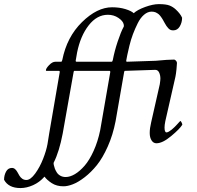

<svg xmlns="http://www.w3.org/2000/svg" viewBox="-192 -703 975 950"><path d="M576.2 -357.4 427.7 -352.5Q425.8 -352.5 425 -352.3Q424.3 -352.1 423.3 -350.3Q422.4 -348.6 421.9 -344.7L379.9 -103.5Q366.7 -35.2 341.3 21.7Q315.9 78.6 287.4 114Q258.8 149.4 226.8 174.1Q194.8 198.7 168.7 208.7Q142.6 218.8 122.1 218.8Q87.9 218.8 64 203.1Q40 187.5 28.3 170.9Q3.9 198.7 -28.1 213.1Q-60.1 227.5 -90.8 227.5Q-149.9 227.5 -171.9 186.5Q-171.9 164.6 -162.1 146.2Q-152.3 127.9 -132.8 127.9Q-124 127.9 -117.2 134Q-110.4 140.1 -105.7 148.9Q-101.1 157.7 -95.7 166.5Q-90.3 175.3 -81.8 181.4Q-73.2 187.5 -61.5 187.5Q-41 187.5 -17.8 155.5Q5.4 123.5 21.2 83Q37.1 42.5 43 9.8Q43.5 7.8 51.8 -44.9L103.5 -345.7V-347.7Q103.5 -352.5 100.6 -352.5H37.1Q35.2 -352.5 35.2 -355.5Q35.2 -364.3 51 -380.9Q66.9 -397.5 82 -397.5H110.4Q114.3 -397.5 116.2 -406.2Q138.7 -520 213.6 -593.5Q288.6 -667 362.3 -667Q398.9 -667 428.5 -658Q458 -648.9 469.7 -637.7Q487.3 -654.3 526.1 -668.5Q564.9 -682.6 593.8 -682.6Q629.4 -682.6 646.7 -675.8Q664.1 -668.9 677.7 -656.2Q700.7 -634.8 709 -615.2Q709 -591.8 697.5 -572.3Q686 -552.7 665 -552.7Q657.2 -552.7 651.1 -555.4Q645 -558.1 639.6 -564.5Q634.3 -570.8 631.3 -575Q628.4 -579.1 623 -588.9Q622.1 -590.3 618.9 -596.2Q615.7 -602.1 614.5 -604.2Q613.3 -606.4 609.9 -611.8Q606.4 -617.2 604.7 -619.4Q603 -621.6 599.4 -626.2Q595.7 -630.9 593 -632.8Q590.3 -634.8 585.9 -637.7Q581.5 -640.6 577.6 -642.1Q573.7 -643.6 568.8 -644.5Q564 -645.5 558.6 -645.5Q538.6 -645.5 520.5 -629.9Q502.4 -614.3 489.3 -587.6Q476.1 -561 465.8 -533.9Q455.6 -506.8 448.2 -476.3Q440.9 -445.8 437.7 -430.2Q434.6 -414.6 432.6 -403.3V-401.4Q432.6 -397.5 435.5 -397.5L578.1 -402.3Q639.6 -408.2 669.9 -408.2Q673.3 -408.2 678.5 -402.8Q683.6 -397.5 683.6 -391.6Q683.6 -384.8 681.2 -360.1Q678.7 -335.4 675.8 -322.3L626 -103.5Q622.1 -84 622.1 -72.3Q622.1 -47.9 631.8 -47.9Q636.7 -47.9 643.8 -52Q650.9 -56.2 658 -62Q665 -67.9 672.6 -75.2Q680.2 -82.5 685.3 -88.6Q690.4 -94.7 695.3 -99.6L700.2 -104.5Q702.6 -104.5 706.3 -97.4Q710 -90.3 710 -85.9Q697.8 -65.4 655 -29.8Q612.3 5.9 582 5.9Q566.9 5.9 557.9 -8.3Q548.8 -22.5 548.8 -44.9Q548.8 -67.9 555.7 -96.7L598.6 -286.1Q601.6 -306.6 601.6 -313.5Q601.6 -331.5 595.2 -344.5Q588.9 -357.4 576.2 -357.4ZM74.2 113.3Q76.2 122.6 79.3 131.1Q82.5 139.6 88.9 149.9Q95.2 160.2 106.7 166.5Q118.2 172.9 132.8 172.9Q154.8 172.9 179 158.4Q203.1 144 226.8 116.7Q250.5 89.4 271.2 43.7Q292 -2 303.7 -58.6L353.5 -345.7V-347.7Q353.5 -352.5 350.6 -352.5H177.7Q175.8 -352.5 175 -352.3Q174.3 -352.1 173.3 -350.3Q172.4 -348.6 171.9 -344.7L118.2 -42Q101.1 47.4 74.2 100.6Q73.2 101.6 73.2 105.5Q73.2 107.4 73.7 110.4ZM341.8 -629.9Q287.6 -629.9 246.8 -577.6Q206.1 -525.4 189.5 -443.4Q186 -423.8 182.6 -403.3V-401.4Q182.6 -397.5 186.5 -397.5H360.4Q364.3 -397.5 366.2 -406.2Q374.5 -450.2 390.4 -497.8Q406.2 -545.4 419.9 -570.3Q420.9 -571.3 420.9 -575.2Q420.9 -577.1 420.4 -580.1L419.9 -583Q416.5 -599.1 393.8 -614.5Q371.1 -629.9 341.8 -629.9Z"/></svg>

Font: Amiri
Style: Slanted
Weight: 400
Italic angle: 9°
Designer: Khaled Hosny
Version: Version 000.107